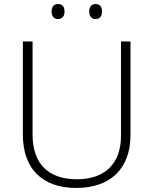

<svg xmlns="http://www.w3.org/2000/svg" viewBox="-20 -919 758 949"><path d="M235 -862C235 -840 246 -825 266 -825C289 -825 299 -840 299 -862C299 -885 289 -899 266 -899C246 -899 235 -885 235 -862ZM421 -862C421 -840 432 -825 452 -825C475 -825 484 -840 484 -862C484 -885 475 -899 452 -899C432 -899 421 -885 421 -862ZM625 -252V-714H578V-247C578 -109 497 -33 360 -33C219 -33 141 -109 141 -254V-714H93V-254C93 -86 188 10 357 10C524 10 625 -84 625 -252Z"/></svg>

Font: Noto Sans Syriac Extralight
Style: Regular
Weight: 200
Designer: Patrick Giasson and the Monotype Design Team
Foundry: Monotype Imaging Inc.
Version: Version 3.000